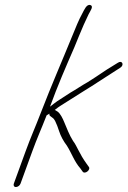

<svg xmlns="http://www.w3.org/2000/svg" viewBox="-20 -701 514 774"><path d="M44.2 53C51.7 53 60 46.7 62.8 39L109.8 -90C129.6 -144.6 145.4 -178.3 167.9 -236L179.4 -243C178.4 -238.3 179.5 -235 182.8 -233L190.6 -227C195 -224.3 198.7 -220 201.9 -214C208.8 -198.9 213 -189.5 218 -173C225.2 -150.9 236.2 -131.4 249.5 -114C269.2 -82.9 279.4 -49.8 304 -22L313.3 -9C322.4 3.2 347.7 -17.2 337.6 -29L328.3 -42C314.6 -61 305.7 -76.8 295.3 -97L285.9 -115C282.3 -121.7 278.5 -127.7 274.4 -133C259.5 -156.5 249.4 -183.9 238.1 -210.5C232.6 -223.6 223.7 -242.6 212.4 -251L200.9 -258C202.5 -258.7 203.8 -259.7 205 -261C210.7 -265.7 216.2 -269.7 221.4 -273C248.6 -290.8 279.8 -309.3 308.4 -328C332.3 -343.6 352.1 -354.5 374.7 -370C404.3 -389 436.6 -409.6 464.8 -428C482 -438.7 472.8 -460 455.1 -448C426.1 -430.9 394.3 -410.2 364.9 -390L333.7 -370C312.1 -358.1 285.8 -339.9 263 -327C244.3 -314.9 227 -303.7 210.6 -293C201.1 -286.8 191.5 -278.2 181.6 -271C212.7 -356.4 243.3 -426.6 279.6 -510L298.4 -556C311.1 -587 324.7 -618.3 337.2 -643.5C343.9 -656.9 358.6 -675.8 344.7 -680.5C329.1 -685.8 319.4 -660.7 312.4 -648C297.3 -620.8 285 -589.5 271.7 -557C228.2 -450.2 188.1 -359.2 145.6 -249C120.5 -183.7 104.5 -149.7 82.8 -90L35.8 39C33 46.7 36.7 53 44.2 53Z"/></svg>

Font: Take Off
Style: Drunk
Weight: 400
Foundry: Cannot Into Space Fonts
Version: Version 0.89